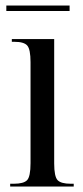

<svg xmlns="http://www.w3.org/2000/svg" viewBox="-20 -678 300 698"><path d="M17 0V-10H30Q66 -10 78.5 -23Q91 -36 91 -85V-452Q91 -499 79 -512.5Q67 -526 33 -526H23V-536H177V-84Q177 -36 189.5 -23Q202 -10 237 -10H248V0ZM3 -638V-658H233V-638Z"/></svg>

Font: Noto Serif Display ExtraCondensed
Style: Regular
Weight: 400
Width: 2
Designer: Monotype Design Team
Foundry: Monotype Imaging Inc.
Version: Version 2.009